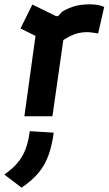

<svg xmlns="http://www.w3.org/2000/svg" viewBox="-58 -539 503 890"><path d="M55 0 117 -448 173 -340 37 -407 92 -518 198 -466Q208 -461 215 -468L230 -485Q261 -503 290.5 -511Q320 -519 359 -519Q379 -519 395 -516Q411 -513 425 -507L397 -384Q383 -386 370 -388Q357 -390 344 -390Q324 -390 305 -385.5Q286 -381 265 -370.5Q244 -360 219 -342L241 -392L185 0ZM42 331 -38 270Q1 243 24.5 214.5Q48 186 61 151Q74 116 80 69L191 76Q183 135 167 180Q151 225 121.5 261Q92 297 42 331Z"/></svg>

Font: Finlandica SemiBold
Style: Italic
Weight: 600
Italic angle: -8°
Designer: Niklas Ekholm, Juho Hiilivirta, Jaakko Suomalainen
Foundry: Helsinki Type Studio
Version: Version 1.063